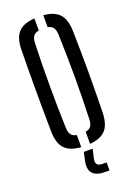

<svg xmlns="http://www.w3.org/2000/svg" viewBox="-184 -876 801 1139"><g transform="rotate(-20 217.0 -306.0)"><path d="M189.5 6.5Q118 1 86.2 -34Q54.5 -69 53.5 -142.5Q52.5 -216 52 -279.2Q51.5 -342.5 51.5 -402.2Q51.5 -462 52 -524.2Q52.5 -586.5 53.5 -657.5Q54.5 -731 86.2 -766.2Q118 -801.5 189.5 -806.5V-730Q164 -725.5 153.5 -709.5Q143 -693.5 142.5 -661Q140 -588 139.2 -525.2Q138.5 -462.5 138.5 -402.8Q138.5 -343 139.2 -279Q140 -215 142.5 -139Q143 -106.5 153.5 -90.5Q164 -74.5 189.5 -70ZM245.5 6V-70.5Q271 -75 281 -90.8Q291 -106.5 291.5 -139Q293.5 -213.5 294.8 -276.8Q296 -340 296 -399.8Q296 -459.5 294.8 -523Q293.5 -586.5 291.5 -661Q291 -693.5 281 -709.5Q271 -725.5 245.5 -730V-806Q314.5 -800.5 345.8 -765.2Q377 -730 379 -657.5Q380.5 -586 381.2 -523.8Q382 -461.5 382 -401.8Q382 -342 381.2 -279Q380.5 -216 379 -142.5Q377 -69.5 345.8 -34.8Q314.5 0 245.5 6ZM300 193.5H274Q218.5 193.5 195.5 169Q172.5 144.5 182 94L194 38H250L237 94Q231.5 120 240.8 131.5Q250 143 275 143H300Z"/></g></svg>

Font: Big Shoulders Stencil Text Thin Medium
Style: Regular
Weight: 500
Version: Version 2.001